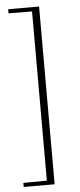

<svg xmlns="http://www.w3.org/2000/svg" viewBox="-57 -735 372 891"><g transform="rotate(-5 128.5 -290.0)"><path d="M160.5 -703.5V124.5H16.5V105.5L126 104.5V-683.5L16.5 -684.5V-703.5Z"/></g></svg>

Font: Newsreader 24pt ExtraLight
Style: Regular
Weight: 250
Designer: Hugues Gentile
Foundry: Production Type
Version: Version 1.003